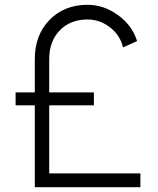

<svg xmlns="http://www.w3.org/2000/svg" viewBox="-20 -780 658 800"><path d="M185 -57.5H565V0H125V-341.2H45V-395H125V-533.8Q125 -633.8 186.2 -696.9Q247.5 -760 345 -760Q412.5 -760 471.9 -716.9Q531.2 -673.8 551.2 -608.8L492.5 -582.5Q481.2 -632.5 438.8 -665.6Q396.2 -698.8 345 -698.8Q272.5 -698.8 228.8 -653.1Q185 -607.5 185 -533.8V-395H371.2V-341.2H185Z"/></svg>

Font: Now Alt
Style: Regular
Weight: 400
Designer: Alfredo Marco Pradil
Foundry: Alfredo Marco Pradil
Version: Version 1.002;PS 001.002;hotconv 1.0.88;makeotf.lib2.5.64775